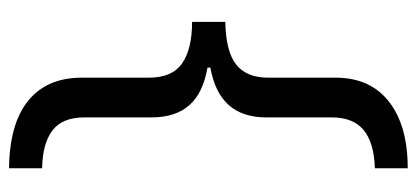

<svg xmlns="http://www.w3.org/2000/svg" viewBox="-266 -488 912 420"><g transform="rotate(90 190.0 -278.0)"><path d="M27.8 -314.9Q92.3 -315.9 121.1 -338.6Q149.9 -361.3 149.9 -408.2V-556.2Q149.9 -631.8 202.4 -672.9Q254.9 -713.9 348.1 -713.9V-642.1Q291.5 -640.1 264.2 -617.2Q236.8 -594.2 236.8 -547.9V-403.8Q236.8 -301.3 127.9 -282.2V-275.9Q184.1 -266.1 210.4 -235.8Q236.8 -205.6 236.8 -153.8V-6.8Q236.8 42 265.6 63.5Q294.4 85 348.1 85.9V158.2Q250.5 157.2 200.2 116.2Q149.9 75.2 149.9 -1V-147.9Q149.9 -198.7 118.4 -220.5Q86.9 -242.2 27.8 -242.2Z"/></g></svg>

Font: NotoPenekeko
Style: Regular
Weight: 400
Designer: Monotype Design team
Foundry: Monotype Imaging Inc.
Version: Version 1.04